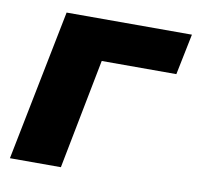

<svg xmlns="http://www.w3.org/2000/svg" viewBox="-66 -611 702 679"><g transform="rotate(10 285.0 -271.0)"><path d="M120 -542H570L540 -395H272L195 0H12Z"/></g></svg>

Font: Argentum Sans
Style: Bold Italic
Weight: 700
Italic angle: -11°
Designer: Julieta Ulanovsky (font), Cristiano Sobral (main changes and remaster)
Foundry: Julieta Ulanovsky (font), Cristiano Sobral (main changes and remaster)
Version: Version 2.007;June 15, 2022;FontCreator 14.0.0.2814 64-bit; 